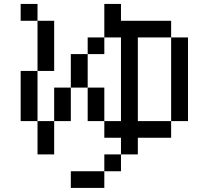

<svg xmlns="http://www.w3.org/2000/svg" viewBox="-20 -796 1040 957"><path d="M83 -692.4V-776.4H167V-692.4ZM83 -192.4V-442.4H167V-692.4H250V-442.4H167V-192.4H250V-359.4H333V-526.4H417V-609.4H500V-776.4H583V-692.4H833V-609.4H917V-192.4H833V-609.4H667V-192.4H833V-109.4H667V-26.4H583V-109.4H500V-192.4H583V-609.4H500V-526.4H417V-359.4H500V-192.4H417V-359.4H333V-192.4H250V-26.4H167V-192.4ZM583 -26.4V57.6H500V-26.4ZM500 57.6V140.6H333V57.6Z"/></svg>

Font: KH Dot Kodenmachou 12
Style: Regular
Weight: 400
Designer: Original version for X68000 by Keitarou Hiraki (http://hp.vector.co.jp/authors/VA000874/) / TrueType conversion by Homem
Version: Version 1.00.20150527